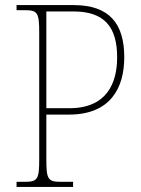

<svg xmlns="http://www.w3.org/2000/svg" viewBox="-20 -734 555 754"><path d="M45 0H267V-20H218C168 -20 162 -31 162 -108V-284H251C414 -284 468 -389 468 -509C468 -642 409 -714 269 -714H45V-694H78C128 -694 134 -683 134 -606V-108C134 -31 128 -20 78 -20H45ZM252 -309H162V-689H269C392 -689 440 -626 440 -509C440 -408 400 -309 252 -309Z"/></svg>

Font: Noto Serif Sinhala SemiCondensed Thin
Style: Regular
Weight: 100
Width: 4
Designer: Jelle Bosma - Monotype Design Team
Foundry: Monotype Imaging Inc.
Version: Version 2.007